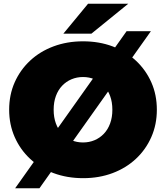

<svg xmlns="http://www.w3.org/2000/svg" viewBox="-20 -937 888 1027"><path d="M425 16Q339 16 266.5 -11Q194 -38 141 -87.5Q88 -137 58.5 -204Q29 -271 29 -350Q29 -430 58.5 -496.5Q88 -563 141 -612.5Q194 -662 266.5 -689Q339 -716 424 -716Q510 -716 582 -689Q654 -662 707 -612.5Q760 -563 789.5 -496.5Q819 -430 819 -350Q819 -271 789.5 -204Q760 -137 707 -87.5Q654 -38 582 -11Q510 16 425 16ZM424 -175Q457 -175 485.5 -187Q514 -199 535.5 -221.5Q557 -244 569 -276.5Q581 -309 581 -350Q581 -391 569 -423.5Q557 -456 535.5 -478.5Q514 -501 485.5 -513Q457 -525 424 -525Q391 -525 362.5 -513Q334 -501 312.5 -478.5Q291 -456 279 -423.5Q267 -391 267 -350Q267 -309 279 -276.5Q291 -244 312.5 -221.5Q334 -199 362.5 -187Q391 -175 424 -175ZM61 70 657 -770H787L191 70ZM319 -757 451 -917H666L469 -757Z"/></svg>

Font: MOST Montserrat Black
Style: Regular
Weight: 900
Designer: Julieta Ulanovsky
Foundry: Julieta Ulanovsky
Version: Version 8.000;March 11, 2024;FontCreator 15.0.0.2926 64-bit